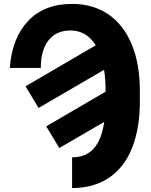

<svg xmlns="http://www.w3.org/2000/svg" viewBox="-20 -741 764 974"><path d="M465.8 -511.2Q418.5 -586.4 337.4 -586.4Q265.6 -586.4 226.3 -536.6Q187 -486.8 187 -396.5H29.8Q40.5 -547.4 122.3 -634.3Q204.1 -721.2 346.2 -721.2Q451.2 -721.2 528.8 -668.7Q606.4 -616.2 647.7 -517.3Q689 -418.5 689.5 -283.7V-227.1Q689.5 -88.4 649.4 10.7Q609.4 109.9 532 161.4Q454.6 212.9 345.7 212.9V57.1Q415 57.1 455.1 12.9Q495.1 -31.2 508.8 -122.6L280.8 9.8L214.4 -100.1L515.6 -275.9V-281.2Q515.6 -340.3 507.8 -386.7L175.8 -193.4L109.4 -303.2Z"/></svg>

Font: Roboto Black
Style: Regular
Weight: 900
Designer: Google
Version: Version 2.134; 2016